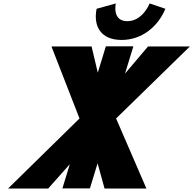

<svg xmlns="http://www.w3.org/2000/svg" viewBox="-20 -1095 1123 1115"><path d="M848.9 -1075C848.9 -1075 809.4 -972 719.2 -972C629 -972 652.5 -1075 652.5 -1075L540.9 -1044C520.2 -937 570.2 -863 685.9 -863C801.6 -863 895.8 -937 940.5 -1044ZM830.3 0 654.2 -407 1082.5 -825H839.5L706.1 -667.7L754.5 -826H594.7L547.9 -673L511.9 -825H278.9L441.7 -407L26.7 0H259.7L385.4 -141.5L342.4 -1H502.2L546.7 -146.5L587.3 0Z"/></svg>

Font: Hussar
Style: BdSuprConOblThree
Weight: 700
Foundry: Cannot Into Space Fonts
Version: Version 2.00